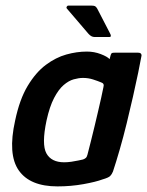

<svg xmlns="http://www.w3.org/2000/svg" viewBox="-20 -659 525 685"><path d="M185 6Q87 6 47 -51Q7 -108 34 -229Q50 -305 79 -353Q108 -401 143.5 -427.5Q179 -454 216.5 -464.5Q254 -475 290 -475Q316 -475 339.5 -466Q363 -457 371 -448L375 -463Q377 -469 380 -470Q383 -471 389 -471H473Q485 -471 485 -461Q481 -438 473 -399.5Q465 -361 454.5 -314.5Q444 -268 432 -219Q420 -170 407 -125Q394 -80 383 -47Q379 -37 373 -31Q367 -25 346 -19Q322 -10 277.5 -2Q233 6 185 6ZM209 -80Q221 -80 235 -82Q249 -84 260 -86.5Q271 -89 276 -90Q282 -92 286 -95.5Q290 -99 292 -107Q298 -130 304.5 -156Q311 -182 317.5 -209Q324 -236 330 -262Q336 -288 341 -310Q346 -332 349 -348Q351 -355 349 -359Q347 -363 341 -365Q329 -370 312 -375.5Q295 -381 276 -381Q261 -381 243 -376Q225 -371 207 -355.5Q189 -340 173 -309.5Q157 -279 146 -229Q128 -144 145.5 -112Q163 -80 209 -80ZM317 -527Q306 -527 296 -538L219 -628Q216 -631 218 -635Q220 -639 224 -639H306Q315 -639 319 -637Q323 -635 327 -628L372 -541Q380 -527 370 -527Z"/></svg>

Font: Glory Thin SemiBold
Style: Italic
Weight: 600
Italic angle: -12°
Version: Version 1.011